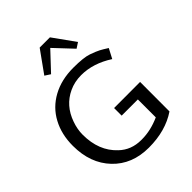

<svg xmlns="http://www.w3.org/2000/svg" viewBox="-257 -1068 1216 1216"><g transform="rotate(-45 350.5 -460.0)"><path d="M23.9 -339.8Q23.9 -442.9 66.4 -521.5Q108.4 -600.1 188.5 -644Q268.6 -688 376 -688Q468.3 -688 510.3 -673.1Q552.2 -658.2 572 -647.7Q591.8 -637.2 623 -617.2L588.9 -552.2Q484.4 -619.6 377.9 -619.6Q318.4 -619.6 268.6 -596.2Q173.3 -551.8 135.7 -444.8Q117.7 -394.5 117.7 -345.7Q117.7 -200.7 207.5 -117.2Q267.1 -59.6 356.4 -59.6H362.3Q441.4 -59.6 522.9 -96.2V-256.8H377.9V-324.7L611.3 -325.2L610.8 -61.5Q506.8 8.8 356.9 8.8Q207 8.8 115.5 -87.4Q23.9 -183.6 23.9 -339.8ZM361.3 -879.9 247.1 -758.3 210.4 -782.2 315.4 -928.7H407.2L512.2 -782.2L475.6 -758.3Z"/></g></svg>

Font: Molengo
Style: Regular
Weight: 400
Designer: moyogo
Foundry: moyogo
Version: Version 0.11; ttfautohint (v0.8) -G 32 -r 16 -x